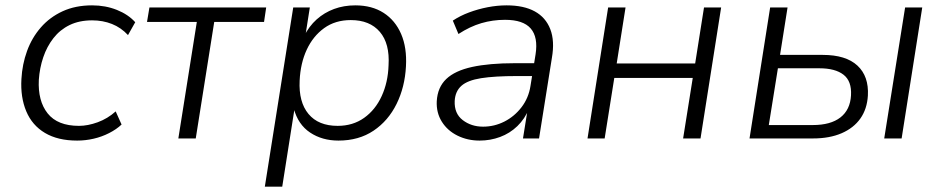

<svg xmlns="http://www.w3.org/2000/svg" viewBox="-20 -517 3517 717"><path d="M268 8Q196 8 148 -20.5Q100 -49 78 -101.5Q56 -154 60 -222Q63 -277 81 -326.5Q99 -376 132.5 -414.5Q166 -453 214 -475Q262 -497 324 -497Q374 -497 416.5 -480Q459 -463 485 -434L458 -386Q432 -414 398 -427.5Q364 -441 324 -441Q276 -441 240 -423.5Q204 -406 179.5 -374.5Q155 -343 141.5 -303Q128 -263 125 -219Q121 -140 158 -93.5Q195 -47 275 -47Q308 -47 345 -60.5Q382 -74 412 -101L434 -52Q415 -34 387.5 -20Q360 -6 329.5 1Q299 8 268 8Z M646 0 715 -435H529L538 -489H974L966 -435H780L711 0Z M969 180 1075 -489H1137L1120 -381H1115Q1134 -419 1162.5 -444.5Q1191 -470 1227.5 -483.5Q1264 -497 1307 -497Q1369 -497 1412.5 -469Q1456 -441 1478 -390Q1500 -339 1496 -269Q1492 -192 1461 -129Q1430 -66 1375 -29Q1320 8 1244 8Q1183 8 1138 -22Q1093 -52 1077 -112H1080L1034 180ZM1241 -47Q1298 -47 1340 -77Q1382 -107 1405.5 -158.5Q1429 -210 1431 -273Q1436 -354 1398.5 -398Q1361 -442 1290 -442Q1232 -442 1190.5 -412Q1149 -382 1125.5 -331.5Q1102 -281 1099 -216Q1095 -136 1132 -91.5Q1169 -47 1241 -47Z M1771 8Q1726 8 1688.5 -10.5Q1651 -29 1630 -62.5Q1609 -96 1611 -139Q1614 -191 1646.5 -222Q1679 -253 1743 -267Q1807 -281 1903 -281H1986L1978 -233H1911Q1827 -233 1776.5 -225Q1726 -217 1703 -196.5Q1680 -176 1678 -140Q1676 -93 1708 -68.5Q1740 -44 1784 -44Q1826 -44 1863.5 -63Q1901 -82 1927.5 -116.5Q1954 -151 1961 -196L1980 -314Q1990 -378 1962 -410.5Q1934 -443 1866 -443Q1820 -443 1777.5 -430.5Q1735 -418 1692 -390L1671 -440Q1698 -458 1731.5 -470.5Q1765 -483 1801 -490Q1837 -497 1872 -497Q1936 -497 1977 -474.5Q2018 -452 2035 -408Q2052 -364 2041 -301L1993 0H1933L1951 -112H1956Q1940 -73 1912 -46Q1884 -19 1847.5 -5.5Q1811 8 1771 8Z M2174 0 2251 -489H2316L2283 -280H2576L2609 -489H2673L2596 0H2531L2567 -226H2274L2238 0Z M2779 0 2856 -489H2921L2893 -312H3052Q3139 -312 3182 -272Q3225 -232 3221 -160Q3218 -110 3193 -74.5Q3168 -39 3123 -19.5Q3078 0 3016 0ZM2851 -50H3015Q3082 -50 3118.5 -78.5Q3155 -107 3158 -161Q3161 -214 3130 -238Q3099 -262 3040 -262H2885ZM3282 0 3360 -489H3424L3347 0Z"/></svg>

Font: Nunito Sans 10pt Light
Style: Italic
Weight: 300
Italic angle: -9°
Designer: Vernon Adams
Foundry: Vernon Adams
Version: Version 3.101;gftools[0.9.27]